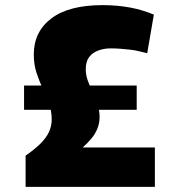

<svg xmlns="http://www.w3.org/2000/svg" viewBox="-20 -730 697 750"><path d="M80 0V-122Q116 -147 138.5 -169.5Q161 -192 171.5 -215Q182 -238 182 -263Q182 -297 171 -326Q160 -355 147 -383.5Q134 -412 123 -444.5Q112 -477 112 -517Q112 -606 180.5 -658Q249 -710 381 -710Q411 -710 437.5 -707.5Q464 -705 488.5 -700.5Q513 -696 536 -689Q559 -682 581 -673L555 -522Q539 -526 522.5 -530Q506 -534 488 -536Q470 -538 451 -539.5Q432 -541 412 -541Q387 -541 364.5 -533Q342 -525 328.5 -507.5Q315 -490 315 -459Q315 -437 323 -415Q331 -393 342 -369.5Q353 -346 361 -322Q369 -298 369 -273Q369 -248 360 -226.5Q351 -205 336 -187.5Q321 -170 303 -154H585V0ZM74 -301V-396H514V-301Z"/></svg>

Font: Georama ExtraBold
Style: Regular
Weight: 800
Designer: Jean-Baptiste Levee
Foundry: Production Type
Version: Version 1.001